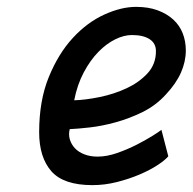

<svg xmlns="http://www.w3.org/2000/svg" viewBox="-20 -529 561 559"><path d="M264 -73Q291 -73 321 -83.5Q351 -94 377.5 -107.5Q404 -121 424 -133.5Q444 -146 450 -151L470 -74Q461 -63 439 -48.5Q417 -34 386.5 -21Q356 -8 320.5 1Q285 10 249 10Q165 10 129.5 -30.5Q94 -71 94 -144Q94 -236 122 -304.5Q150 -373 192 -418.5Q234 -464 283.5 -486.5Q333 -509 376 -509Q412 -509 439 -499Q466 -489 484.5 -472Q503 -455 512 -432Q521 -409 521 -382Q521 -350 507 -318Q493 -286 463 -254Q434 -222 395.5 -203Q357 -184 317 -173Q277 -162 241.5 -158Q206 -154 183 -153Q179 -137 183.5 -122.5Q188 -108 198.5 -97Q209 -86 226 -79.5Q243 -73 264 -73ZM364 -427Q341 -427 315.5 -414.5Q290 -402 266.5 -378Q243 -354 224 -318.5Q205 -283 196 -237Q229 -238 270.5 -246.5Q312 -255 348.5 -272Q385 -289 409.5 -315.5Q434 -342 434 -380Q434 -403 415.5 -415Q397 -427 364 -427Z"/></svg>

Font: Panefresco 600wt
Style: Italic
Weight: 600
Foundry: Campivisivi & Chank Co
Version: Version 1.000